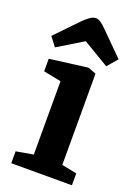

<svg xmlns="http://www.w3.org/2000/svg" viewBox="-141 -778 595 836"><g transform="rotate(20 156.5 -360.0)"><path d="M23.1 0V-55.1L102.5 -69.1V-408.9L20.9 -425V-483.3L197.2 -506L234.5 -491.7V-69.1L304.2 -55.1V0ZM267.3 -538.1 146.4 -610.2 29.2 -539.1 -2.5 -580.7 98.2 -685.1Q112.2 -699.1 126.4 -709.4Q140.5 -719.6 154.6 -719.6Q165.7 -719.6 177.1 -711.7Q188.5 -703.7 199.5 -692.7L307.6 -584.9Z"/></g></svg>

Font: Faustina Light
Style: Regular
Weight: 300
Designer: Alfonso Garcia
Foundry: http://www.omnibus-type.com
Version: Version 1.200